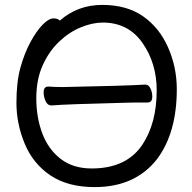

<svg xmlns="http://www.w3.org/2000/svg" viewBox="-20 -739 785 783"><path d="M190 -309H189Q174 -309 166 -326.5Q158 -344 158 -363Q158 -386 177 -386Q205 -384 236 -384Q493 -389 572 -394H573Q586 -394 593.5 -378.5Q601 -363 601 -345Q601 -321 582 -321Q510 -321 490 -320Q247 -314 190 -309ZM354 -52Q495 -52 560 -148Q619 -236 619 -371Q619 -481 561 -564Q503 -647 399 -647Q357 -647 309.5 -627.5Q262 -608 221 -569Q180 -530 154 -472.5Q128 -415 128 -338Q128 -260 152.5 -195Q177 -130 227.5 -91Q278 -52 354 -52ZM366 24Q257 24 186 -23.5Q115 -71 81 -152.5Q47 -234 47 -320Q47 -405 63.5 -464Q80 -523 104.5 -568Q129 -613 154 -638.5Q179 -664 198 -664Q216 -664 224 -655Q297 -719 397 -719Q497 -719 563.5 -672.5Q630 -626 665.5 -545.5Q701 -465 701 -375Q701 -198 621 -91Q532 24 366 24Z"/></svg>

Font: LXGW WenKai Lite
Style: Bold
Weight: 700
Designer: LXGW / Fontworks Inc.
Foundry: LXGW / Fontworks Inc.
Version: Version 1.330;April 28, 2024